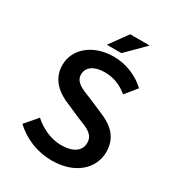

<svg xmlns="http://www.w3.org/2000/svg" viewBox="-195 -941 989 1075"><g transform="rotate(30 299.5 -404.0)"><path d="M58 -84C123 -23 210 12 302 12C454 12 544 -76 544 -182C544 -277 485 -326 402 -359L316 -396C257 -419 204 -437 204 -488C204 -536 246 -565 314 -565C374 -565 420 -544 464 -509L524 -583C470 -634 394 -666 314 -666C181 -666 87 -586 87 -482C87 -386 158 -335 227 -308L316 -269C381 -244 426 -227 426 -173C426 -122 384 -89 304 -89C240 -89 175 -119 126 -163ZM456 -820H330L246 -704H340Z"/></g></svg>

Font: Source Code Pro Semibold
Style: Regular
Weight: 600
Monospace: yes
Designer: Paul D. Hunt
Foundry: Adobe Systems Incorporated
Version: Version 1.017;PS 1.000;hotconv 1.0.70;makeotf.lib2.5.5900